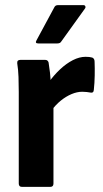

<svg xmlns="http://www.w3.org/2000/svg" viewBox="-20 -727 400 747"><path d="M65 0Q53 0 53 -13V-369Q53 -399 52 -427.5Q51 -456 47 -481Q46 -494 59 -494H156Q166 -494 169 -484Q172 -466 174.5 -444Q177 -422 177 -403L188 -349V-13Q188 0 176 0ZM178 -294 170 -407Q189 -434 213.5 -457Q238 -480 263.5 -493Q289 -506 313 -506Q329 -506 339 -503Q348 -499 348 -487Q349 -463 348.5 -433.5Q348 -404 345 -377Q344 -364 331 -367Q326 -368 317.5 -369Q309 -370 300 -370Q280 -370 258.5 -361Q237 -352 216.5 -335.5Q196 -319 178 -294ZM129 -558Q115 -558 122 -570L191 -698Q195 -707 205 -707H305Q310 -707 312 -702.5Q314 -698 310 -693L218 -565Q214 -558 203 -558Z"/></svg>

Font: Sofia Sans Semi Condensed ExtraBold
Style: Regular
Weight: 800
Designer: Botio Nikoltchev, Ani Petrova
Foundry: lettersoup
Version: Version 4.100